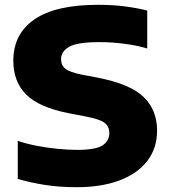

<svg xmlns="http://www.w3.org/2000/svg" viewBox="-20 -770 710 800"><path d="M299 10Q228.5 10 167.5 0.5Q106.5 -9 54 -24.5V-183Q89.5 -171 133.2 -162.5Q177 -154 221 -149.8Q265 -145.5 301 -145.5Q379 -145.5 407.2 -164.2Q435.5 -183 435.5 -216Q435.5 -244 414.8 -259Q394 -274 333 -285.5L267.5 -298Q142.5 -322.5 89 -376.2Q35.5 -430 35.5 -517Q35.5 -628.5 123.5 -689.2Q211.5 -750 389 -750Q449 -750 501 -743.2Q553 -736.5 593.5 -726V-568Q554.5 -580 501 -587.2Q447.5 -594.5 394.5 -594.5Q302 -594.5 268.2 -575Q234.5 -555.5 234.5 -524Q234.5 -498 252 -483.8Q269.5 -469.5 321 -459L386.5 -446.5Q523 -420 578.8 -365.5Q634.5 -311 634.5 -226Q634.5 -152.5 594 -99.8Q553.5 -47 478.5 -18.5Q403.5 10 299 10Z"/></svg>

Font: Encode Sans Expanded ExtraBold
Style: Regular
Weight: 800
Width: 7
Designer: Multiple Designers
Foundry: Impallari Type
Version: Version 3.000; ttfautohint (v1.8.3) -l 8 -r 50 -G 200 -x 14 